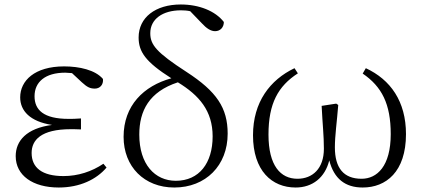

<svg xmlns="http://www.w3.org/2000/svg" viewBox="-20 -822 1888 856"><path d="M242 14C336 14 410 -22 455 -75L441 -92C389 -57 328 -37 263 -37C168 -37 121 -74 121 -140C121 -197 162 -246 296 -246C307 -246 316 -246 341 -245V-294C317 -292 302 -292 286 -292C174 -292 134 -332 134 -393C134 -456 181 -498 271 -498L301 -496L345 -455C369 -433 382 -427 403 -427C425 -427 442 -444 439 -470C405 -510 334 -526 266 -526C134 -526 70 -462 70 -388C70 -328 114 -280 212 -265C98 -250 50 -194 50 -126C50 -40 126 14 242 14Z M757 14C897 14 995 -84 995 -226C995 -341 946 -414 812 -501C676 -589 650 -623 650 -674C650 -737 705 -776 787 -776C801 -776 815 -775 828 -772L879 -719C901 -695 920 -683 939 -683C962 -683 978 -700 978 -724C940 -773 868 -802 786 -802C673 -802 598 -744 598 -655C598 -591 629 -546 744 -473C620 -439 531 -351 531 -212C531 -79 623 14 757 14ZM773 -455C868 -397 928 -328 928 -214C928 -95 868 -16 764 -16C670 -16 601 -90 601 -222C601 -328 645 -413 773 -455Z M1298 14C1373 14 1429 -30 1448 -107C1469 -25 1519 14 1597 14C1701 14 1790 -56 1790 -224C1790 -370 1721 -467 1611 -518L1597 -494C1682 -436 1722 -359 1722 -224C1722 -81 1661 -25 1592 -25C1512 -25 1473 -73 1473 -165C1473 -217 1482 -278 1488 -354L1479 -360L1414 -350C1418 -267 1424 -218 1424 -159C1424 -70 1373 -25 1306 -25C1231 -25 1177 -83 1177 -222C1177 -361 1220 -438 1308 -495L1293 -518C1184 -466 1108 -367 1108 -219C1108 -61 1192 14 1298 14Z"/></svg>

Font: Noto Serif CJK SC Light
Style: Regular
Weight: 300
Designer: Ryoko NISHIZUKA 西塚涼子 (kana & ideographs); Frank Grießhammer (Latin, Greek & Cyrillic); Wenlong ZHANG 张文龙 (bopomofo); San
Foundry: Adobe
Version: Version 2.001;hotconv 1.1.0;makeotfexe 2.6.0